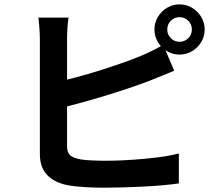

<svg xmlns="http://www.w3.org/2000/svg" viewBox="-20 -829 1017 889"><path d="M811.3 -635.5Q835 -635.5 851.7 -652.1Q868.4 -668.7 868.4 -692.4Q868.4 -716.1 851.7 -732.8Q835 -749.5 811.3 -749.5Q787.6 -749.5 771 -732.8Q754.4 -716.1 754.4 -692.4Q754.4 -668.7 771 -652.1Q787.6 -635.5 811.3 -635.5ZM811.3 -808.8Q842.5 -808.8 869.3 -793Q896 -777.1 911.9 -750.4Q927.7 -723.6 927.7 -692.4Q927.7 -661.1 911.9 -634.5Q896 -607.9 869.3 -592Q842.5 -576.2 811.3 -576.2Q780 -576.2 753.4 -592Q726.8 -607.9 710.9 -634.5Q695.1 -661.1 695.1 -692.4Q695.1 -723.6 710.9 -750.4Q726.8 -777.1 753.4 -793Q780 -808.8 811.3 -808.8ZM290.5 -647.7V-153.3Q290.5 -122.6 304.8 -110Q319.1 -97.4 354.2 -90.8Q375 -87.6 405.6 -86.2Q436.3 -84.7 468.3 -84.7Q551.3 -84.7 651 -93.9Q750.7 -103 808.1 -118.4V20.3Q742.4 29.8 645.4 34.9Q548.3 40 460.9 40Q363.3 40 297.1 29.3Q232.7 17.3 198.6 -18.4Q164.6 -54.2 164.6 -115.7V-647.7Q164.6 -668.7 162.5 -698.2Q160.4 -727.8 157.5 -747.6H297.4Q293.9 -727.1 292.2 -699.1Q290.5 -671.1 290.5 -647.7ZM630.6 -569.6Q685.1 -591.8 735.6 -621.8L786.6 -501.5L749.3 -486.1Q712.9 -470.9 674.3 -455.8Q588.4 -422.6 462.9 -384.5Q337.4 -346.4 235.6 -323L234.9 -447.3Q328.1 -467.5 440.4 -502.4Q552.7 -537.4 630.6 -569.6Z"/></svg>

Font: Min Sans VF VF
Style: Regular
Weight: 400
Designer: Jinseong-Kim, NotoSansCJK, Nunito
Foundry: Jinseong-Kim
Version: Version 1.420;Glyphs 3.1.2 (3151)